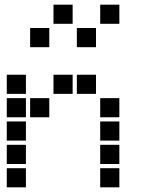

<svg xmlns="http://www.w3.org/2000/svg" viewBox="-20 -811 640 822"><path d="M210 -791Q209 -791 209 -791Q209 -791 209 -790V-710Q209 -709 209 -709Q209 -709 210 -709H290Q291 -709 291 -709Q291 -709 291 -710V-790Q291 -791 291 -791Q291 -791 290 -791ZM410 -791Q409 -791 409 -791Q409 -791 409 -790V-710Q409 -709 409 -709Q409 -709 410 -709H490Q491 -709 491 -709Q491 -709 491 -710V-790Q491 -791 491 -791Q491 -791 490 -791ZM110 -691Q109 -691 109 -691Q109 -691 109 -690V-610Q109 -609 109 -609Q109 -609 110 -609H190Q191 -609 191 -609Q191 -609 191 -610V-690Q191 -691 191 -691Q191 -691 190 -691ZM310 -691Q309 -691 309 -691Q309 -691 309 -690V-610Q309 -609 309 -609Q309 -609 310 -609H390Q391 -609 391 -609Q391 -609 391 -610V-690Q391 -691 391 -691Q391 -691 390 -691ZM10 -491Q9 -491 9 -491Q9 -491 9 -490V-410Q9 -409 9 -409Q9 -409 10 -409H90Q91 -409 91 -409Q91 -409 91 -410V-490Q91 -491 91 -491Q91 -491 90 -491ZM210 -491Q209 -491 209 -491Q209 -491 209 -490V-410Q209 -409 209 -409Q209 -409 210 -409H290Q291 -409 291 -409Q291 -409 291 -410V-490Q291 -491 291 -491Q291 -491 290 -491ZM310 -491Q309 -491 309 -491Q309 -491 309 -490V-410Q309 -409 309 -409Q309 -409 310 -409H390Q391 -409 391 -409Q391 -409 391 -410V-490Q391 -491 391 -491Q391 -491 390 -491ZM10 -391Q9 -391 9 -391Q9 -391 9 -390V-310Q9 -309 9 -309Q9 -309 10 -309H90Q91 -309 91 -309Q91 -309 91 -310V-390Q91 -391 91 -391Q91 -391 90 -391ZM110 -391Q109 -391 109 -391Q109 -391 109 -390V-310Q109 -309 109 -309Q109 -309 110 -309H190Q191 -309 191 -309Q191 -309 191 -310V-390Q191 -391 191 -391Q191 -391 190 -391ZM410 -391Q409 -391 409 -391Q409 -391 409 -390V-310Q409 -309 409 -309Q409 -309 410 -309H490Q491 -309 491 -309Q491 -309 491 -310V-390Q491 -391 491 -391Q491 -391 490 -391ZM10 -291Q9 -291 9 -291Q9 -291 9 -290V-210Q9 -209 9 -209Q9 -209 10 -209H90Q91 -209 91 -209Q91 -209 91 -210V-290Q91 -291 91 -291Q91 -291 90 -291ZM410 -291Q409 -291 409 -291Q409 -291 409 -290V-210Q409 -209 409 -209Q409 -209 410 -209H490Q491 -209 491 -209Q491 -209 491 -210V-290Q491 -291 491 -291Q491 -291 490 -291ZM10 -191Q9 -191 9 -191Q9 -191 9 -190V-110Q9 -109 9 -109Q9 -109 10 -109H90Q91 -109 91 -109Q91 -109 91 -110V-190Q91 -191 91 -191Q91 -191 90 -191ZM410 -191Q409 -191 409 -191Q409 -191 409 -190V-110Q409 -109 409 -109Q409 -109 410 -109H490Q491 -109 491 -109Q491 -109 491 -110V-190Q491 -191 491 -191Q491 -191 490 -191ZM10 -91Q9 -91 9 -91Q9 -91 9 -90V-10Q9 -9 9 -9Q9 -9 10 -9H90Q91 -9 91 -9Q91 -9 91 -10V-90Q91 -91 91 -91Q91 -91 90 -91ZM410 -91Q409 -91 409 -91Q409 -91 409 -90V-10Q409 -9 409 -9Q409 -9 410 -9H490Q491 -9 491 -9Q491 -9 491 -10V-90Q491 -91 491 -91Q491 -91 490 -91Z"/></svg>

Font: Doto Black ExtraBold
Style: Regular
Weight: 800
Monospace: yes
Version: Version 1.000